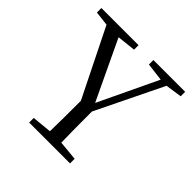

<svg xmlns="http://www.w3.org/2000/svg" viewBox="-182 -874 1035 1035"><g transform="rotate(45 336.0 -356.0)"><path d="M181.6 0V-35.2L293.9 -45.9Q295.9 -115.2 295.9 -280.3L103.5 -668L20.5 -677.7V-711.9H303.7V-677.7L197.3 -666L358.4 -326.2L519.5 -665L417 -677.7V-711.9H659.2V-677.7L565.4 -664.1L378.9 -281.2Q378.9 -116.2 380.9 -45.9L493.2 -35.2V0Z"/></g></svg>

Font: Bpmf GenYo Min R
Style: R
Weight: 400
Foundry: But Ko
Version: Version 1.320